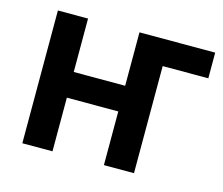

<svg xmlns="http://www.w3.org/2000/svg" viewBox="-83 -654 886 762"><g transform="rotate(15 360.5 -272.5)"><path d="M524.9 0H401.3V-220.5H190V0H66.1V-545.5H190V-326H401.3V-545.5H712.4V-440H524.9Z"/></g></svg>

Font: Linik Sans SemiBold
Style: Regular
Weight: 600
Designer: Fonts by Rasmus Andersson / Changes by Cristiano Sobral with parts from Marc Monis
Foundry: rsms
Version: Version 3.020; ttfautohint (v1.6)